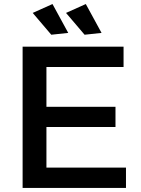

<svg xmlns="http://www.w3.org/2000/svg" viewBox="-20 -931 696 951"><path d="M92 -700H592V-599H210V-402H552V-302H210V-101H604V0H92ZM405 -911 483 -768 399 -759 307 -867ZM240 -911 318 -768 234 -759 142 -867Z"/></svg>

Font: Argentum Sans
Style: Regular
Weight: 400
Designer: Julieta Ulanovsky, Owen Earl, Chris M. Simpson, Rasmus Andersson, Cristiano Sobral
Foundry: The Argentum Sans Project Authors
Version: Version 3.135; ttfautohint (v1.8.4.7-5d5b-dirty)